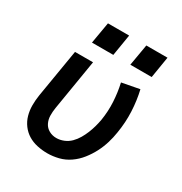

<svg xmlns="http://www.w3.org/2000/svg" viewBox="-173 -862 945 997"><g transform="rotate(30 300.0 -363.0)"><path d="M251 8Q220 8 190 1.5Q160 -5 135.5 -20Q111 -35 93.5 -58.5Q76 -82 68 -110.5Q60 -139 60 -170Q60 -201 65 -232L113 -520H221L171 -217Q167 -193 167.5 -169.5Q168 -146 178 -126Q188 -106 208 -95Q228 -84 252 -84Q274 -84 296 -93Q318 -102 334.5 -118.5Q351 -135 363 -155.5Q375 -176 383.5 -197Q392 -218 398 -239.5Q404 -261 408 -283Q417 -339 414 -394Q411 -449 399 -502L504 -522Q518 -462 521 -398Q524 -334 513 -268Q508 -235 498 -202Q488 -169 472 -138Q456 -107 433.5 -78.5Q411 -50 381.5 -29.5Q352 -9 318 -0.5Q284 8 251 8ZM523 -606H395L417 -734H544ZM293 -606H165L187 -734H314Z"/></g></svg>

Font: Iosevka SS04 SmBd Ex Obl
Style: Regular
Weight: 600
Width: 7
Italic angle: -9°
Monospace: yes
Designer: Belleve Invis
Foundry: Belleve Invis
Version: Version 19.0.0; ttfautohint (v1.8.4)